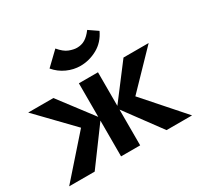

<svg xmlns="http://www.w3.org/2000/svg" viewBox="-137 -795 988 958"><g transform="rotate(-30 357.0 -315.5)"><path d="M564 0 404 -217 559 -421H704L478 -187V-264L711 0ZM3 0 236 -264V-187L10 -421H155L310 -217L150 0ZM302 0V-421H412V0ZM353 -492Q314 -492 276.5 -509Q239 -526 212 -558L287 -630Q314 -598 339 -588.5Q364 -579 383 -579Q409 -579 429.5 -591Q450 -603 471 -631L522 -596Q497 -543 450.5 -517.5Q404 -492 353 -492Z"/></g></svg>

Font: Ysabeau Office
Style: Bold
Weight: 700
Designer: Christian Thalmann (Catharsis Fonts)
Version: Version 2.001;gftools[0.9.30]; featfreeze: tnum,lnum,ss02